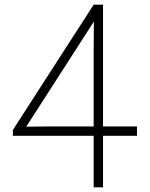

<svg xmlns="http://www.w3.org/2000/svg" viewBox="-20 -800 640 820"><path d="M420 0H380V-220H35V-245L380 -780H420V-260H565V-220H420ZM381 -708 92 -259 190 -260H380V-590Z"/></svg>

Font: Cooper Hewitt
Style: Light
Weight: 703
Designer: Village Type and Design LLC
Foundry: Cooper Hewitt Smithsonian Design Museum
Version: 1.000